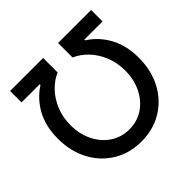

<svg xmlns="http://www.w3.org/2000/svg" viewBox="-181 -909 1100 1100"><g transform="rotate(-45 369.0 -359.5)"><path d="M41 -340.3Q41 -439.9 80.6 -512.5Q120.1 -585 188.5 -628.9V-634.8H41V-727.5H308.6V-609.9Q264.2 -591.3 227.5 -552.7Q190.9 -514.2 168.9 -460.9Q147 -407.7 147 -343.8Q147 -272 175.5 -214.1Q204.1 -156.2 254.2 -122.3Q304.2 -88.4 369.1 -88.4Q434.1 -88.4 483.9 -122.3Q533.7 -156.2 562 -214.1Q590.3 -272 590.3 -343.8Q590.3 -407.7 568.6 -460.9Q546.9 -514.2 510.5 -552.7Q474.1 -591.3 429.7 -609.9V-727.5H697.3V-634.8H549.8V-628.9Q617.7 -585.9 657.5 -512.9Q697.3 -439.9 697.3 -340.3Q697.3 -237.8 655 -158.7Q612.8 -79.6 538.8 -34.9Q464.8 9.8 369.1 9.8Q273.4 9.8 199.5 -34.9Q125.5 -79.6 83.3 -158.7Q41 -237.8 41 -340.3Z"/></g></svg>

Font: Inter Display Medium
Style: Regular
Weight: 500
Designer: Rasmus Andersson
Foundry: rsms
Version: Version 4.001;git-9221beed3